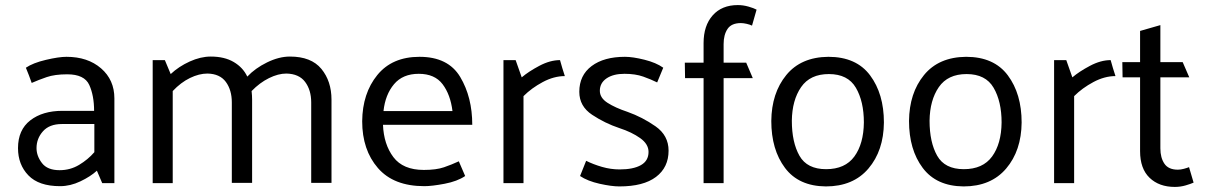

<svg xmlns="http://www.w3.org/2000/svg" viewBox="-20 -722 4753 757"><path d="M124 -138Q124 -107 145.5 -79Q167 -51 215 -51Q257 -51 292 -72Q327 -93 352 -122V-233H224Q175 -233 149.5 -204.5Q124 -176 124 -138ZM82 -455Q110 -474 161 -486Q212 -498 242 -498Q326 -498 378.5 -452.5Q431 -407 431 -334V0H383L362 -49Q337 -26 297 -7Q257 12 217 12Q133 12 92 -30.5Q51 -73 51 -138Q51 -210 99.5 -247.5Q148 -285 226 -285H351Q351 -345 332 -387Q313 -429 245 -429Q196 -429 164 -418Q132 -407 105 -395Q100 -410 94 -425Q88 -440 82 -455Z M955 -420Q986 -453 1033 -476Q1080 -499 1123 -499Q1207 -499 1247 -450.5Q1287 -402 1287 -329V-1H1207V-318Q1207 -367 1183 -399Q1159 -431 1109 -432Q1077 -432 1040.5 -414Q1004 -396 972 -363Q973 -354 973.5 -345.5Q974 -337 974 -329V-1H894V-318Q894 -367 870.5 -399Q847 -431 798 -432Q765 -432 729 -414.5Q693 -397 661 -363V0H582V-485H630L653 -430Q685 -460 728 -479.5Q771 -499 811 -499Q865 -499 901.5 -477.5Q938 -456 955 -420Z M1842 -230H1490Q1493 -153 1531 -102.5Q1569 -52 1651 -52Q1700 -52 1730.5 -62.5Q1761 -73 1789 -86L1814 -28Q1783 -7 1733 2.5Q1683 12 1653 12Q1532 12 1470 -59.5Q1408 -131 1408 -244Q1409 -354 1467.5 -426Q1526 -498 1634 -498Q1747 -498 1794.5 -418.5Q1842 -339 1842 -230ZM1764 -284Q1756 -349 1725 -390Q1694 -431 1631 -431Q1568 -431 1533.5 -390Q1499 -349 1492 -284Z M1965 0V-485H2013L2037 -417Q2064 -440 2106.5 -462.5Q2149 -485 2188 -485Q2192 -469 2197 -453.5Q2202 -438 2207 -422Q2164 -422 2120 -398.5Q2076 -375 2044 -343V0Z M2571 -397Q2547 -409 2516 -420Q2485 -431 2442 -431Q2398 -431 2371.5 -413Q2345 -395 2345 -364Q2345 -336 2375.5 -316.5Q2406 -297 2454 -281Q2513 -260 2564.5 -224Q2616 -188 2616 -128Q2616 -62 2566.5 -24.5Q2517 13 2422 13Q2391 13 2344 2.5Q2297 -8 2267 -28L2291 -88Q2319 -74 2353.5 -64Q2388 -54 2423 -54Q2477 -54 2507 -71Q2537 -88 2537 -123Q2537 -154 2504 -177.5Q2471 -201 2422 -217Q2365 -236 2314.5 -269.5Q2264 -303 2264 -360Q2264 -425 2312.5 -461.5Q2361 -498 2444 -498Q2475 -498 2521 -486.5Q2567 -475 2595 -455Z M2754 -552Q2754 -621 2790 -661.5Q2826 -702 2889 -702Q2910 -702 2931 -696Q2952 -690 2963 -684L2945 -621Q2937 -625 2924 -628Q2911 -631 2901 -631Q2864 -631 2848.5 -608Q2833 -585 2833 -548V-475H2922L2948 -414H2833V0H2754V-414H2681L2680 -475H2754Z M3236 13Q3129 12 3075 -60Q3021 -132 3021 -245Q3022 -355 3080 -426Q3138 -497 3246 -498Q3356 -498 3410.5 -425Q3465 -352 3465 -239Q3464 -128 3404 -57.5Q3344 13 3236 13ZM3386 -239Q3386 -322 3354.5 -376Q3323 -430 3248 -430Q3174 -430 3138.5 -378.5Q3103 -327 3102 -246Q3102 -161 3132 -108Q3162 -55 3237 -55Q3312 -55 3348.5 -105Q3385 -155 3386 -239Z M3779 13Q3672 12 3618 -60Q3564 -132 3564 -245Q3565 -355 3623 -426Q3681 -497 3789 -498Q3899 -498 3953.5 -425Q4008 -352 4008 -239Q4007 -128 3947 -57.5Q3887 13 3779 13ZM3929 -239Q3929 -322 3897.5 -376Q3866 -430 3791 -430Q3717 -430 3681.5 -378.5Q3646 -327 3645 -246Q3645 -161 3675 -108Q3705 -55 3780 -55Q3855 -55 3891.5 -105Q3928 -155 3929 -239Z M4136 0V-485H4184L4208 -417Q4235 -440 4277.5 -462.5Q4320 -485 4359 -485Q4363 -469 4368 -453.5Q4373 -438 4378 -422Q4335 -422 4291 -398.5Q4247 -375 4215 -343V0Z M4686 -2Q4675 3 4654.5 9Q4634 15 4612 15Q4550 15 4512.5 -21Q4475 -57 4475 -126V-417H4406L4405 -477H4475V-600L4555 -623V-477H4643L4669 -417H4555V-137Q4555 -100 4571 -76.5Q4587 -53 4624 -53Q4635 -53 4648 -56.5Q4661 -60 4668 -63Z"/></svg>

Font: Palanquin
Style: Regular
Weight: 400
Designer: Pria Ravichandran
Version: Version 1.0.4